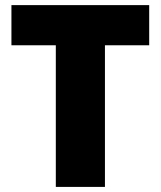

<svg xmlns="http://www.w3.org/2000/svg" viewBox="-20 -734 631 754"><path d="M392.1 0H199.2V-556.2H24.9V-713.9H565.9V-556.2H392.1Z"/></svg>

Font: OpenSansExtrabold
Style: Regular
Weight: 800
Foundry: Ascender Corporation
Version: Version 1.10